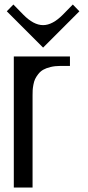

<svg xmlns="http://www.w3.org/2000/svg" viewBox="-20 -835 394 855"><path d="M171.9 -623 10.3 -784.7 39.6 -814.9 83.5 -770Q129.4 -723.1 171.9 -723.1Q213.9 -723.1 260.3 -770L304.2 -814.9L333.5 -784.7ZM291.5 -583.5V-541.5H250Q225.1 -541.5 205.1 -536.6Q185.1 -531.7 172.4 -524.4Q159.7 -517.1 150.4 -505.1Q141.1 -493.2 136.2 -482.7Q131.3 -472.2 128.7 -457.5Q126 -442.9 125.5 -433.3Q125 -423.8 125 -410.6V0H41.5V-583.5Z"/></svg>

Font: Gputeks
Style: Regular
Weight: 500
Version: Version 0.9